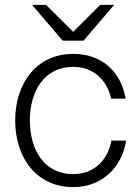

<svg xmlns="http://www.w3.org/2000/svg" viewBox="-20 -752 567 784"><path d="M279 12C395 12 478 -67 495 -178H435C420 -97 363 -41 279 -41C163 -41 102 -137 102 -260C102 -383 163 -479 279 -479C361 -479 417 -426 434 -349H493C475 -457 398 -532 279 -532C130 -532 42 -413 42 -260C42 -107 130 12 279 12ZM111 -732 236 -586H321L446 -732H389L279 -622L168 -732Z"/></svg>

Font: Aspekta 250
Style: Regular
Weight: 250
Designer: Ivo Dolenc
Version: Version 2.000